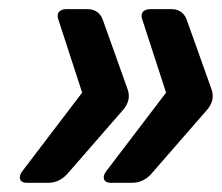

<svg xmlns="http://www.w3.org/2000/svg" viewBox="-20 -479 485 420"><path d="M343.3 -276.4 291.5 -435.5Q285.6 -452.1 299.3 -457.5Q303.7 -459 308.1 -459H355Q376 -459 385.7 -441.9Q387.2 -439 388.2 -436.5L442.9 -283.2Q450.2 -261.7 436 -242.7Q435.1 -241.7 435.1 -241.2L310.1 -97.7Q293 -79.6 270 -79.1H223.1Q208 -79.1 207 -89.8Q206.5 -96.7 212.4 -104.5ZM159.7 -276.4 107.9 -435.5Q102.1 -452.1 115.7 -457.5Q120.1 -459 124.5 -459H171.4Q192.4 -459 202.1 -441.9Q203.6 -439 204.6 -436.5L259.3 -283.2Q266.6 -261.7 252.4 -242.7Q251.5 -241.7 251.5 -241.2L126.5 -97.7Q109.4 -79.6 86.4 -79.1H39.6Q24.4 -79.1 23.4 -89.8Q22.9 -96.7 28.8 -104.5Z"/></svg>

Font: Allan
Style: Bold
Weight: 700
Version: Version 1.005